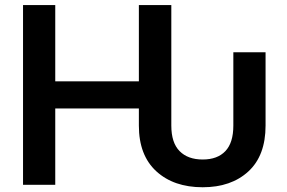

<svg xmlns="http://www.w3.org/2000/svg" viewBox="-20 -748 1162 777"><path d="M800.3 9.8Q683.1 9.8 612.5 -54.9Q542 -119.6 542 -239.7V-309.1H203.6V0H73.2V-727.5H203.6V-418.9H542V-727.5H673.3V-239.7Q673.3 -170.4 706.8 -136.5Q740.2 -102.5 800.3 -102.5Q859.9 -102.5 892.1 -136.5Q924.3 -170.4 924.3 -239.7V-536.6H1054.7V-239.7Q1054.7 -118.2 985.1 -54.2Q915.5 9.8 800.3 9.8Z"/></svg>

Font: Inter-SemiBold
Style: Regular
Weight: 600
Designer: Rasmus Andersson
Foundry: rsms
Version: Version 4.000;git-a52131595